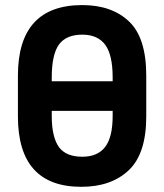

<svg xmlns="http://www.w3.org/2000/svg" viewBox="-20 -720 640 748"><path d="M49.8 -266.6V-424.8Q49.8 -700.2 300.8 -700.2Q416 -700.2 483.4 -635.7Q549.8 -572.3 549.8 -424.8V-266.6Q549.8 -121.1 481.4 -56.6Q413.1 7.8 296.9 7.8Q49.8 7.8 49.8 -266.6ZM389.6 -147.5Q418.9 -185.5 418.9 -268.6V-418Q418.9 -506.8 389.6 -545.9Q360.4 -585 300.8 -585Q238.3 -585 210 -546.9Q181.6 -507.8 181.6 -418V-268.6Q181.6 -185.5 210 -146.5Q237.3 -109.4 300.8 -109.4Q360.4 -109.4 389.6 -147.5ZM163.1 -403.3H438.5V-288.1H163.1Z"/></svg>

Font: Dinish
Style: Bold
Weight: 700
Designer: Bert Driehuis
Foundry: Playbeing
Version: Version 3.006; git-39231f3c-release